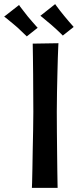

<svg xmlns="http://www.w3.org/2000/svg" viewBox="-103 -913 378 933"><path d="M56 -701 181 -703Q181 -703 180 -683.5Q179 -664 178 -631.5Q177 -599 176 -556Q175 -513 174 -465.5Q173 -418 173 -371Q173 -323 173.5 -271.5Q174 -220 174.5 -172Q175 -124 175.5 -85Q176 -46 176.5 -23Q177 0 177 0H52Q52 0 53 -26Q54 -52 54.5 -93.5Q55 -135 56 -184Q57 -233 58 -281.5Q59 -330 59 -369Q59 -410 58.5 -457.5Q58 -505 58 -552Q58 -599 57 -638.5Q56 -678 56 -701ZM202 -740Q203 -740 194 -748.5Q185 -757 172 -769.5Q159 -782 148 -791Q137 -800 124 -811Q111 -822 102 -829.5Q93 -837 93 -836L165 -893Q165 -893 171.5 -884Q178 -875 188 -862Q198 -849 208 -837Q219 -823 230.5 -810Q242 -797 249 -789Q256 -781 255 -782ZM27 -736Q28 -736 18.5 -744.5Q9 -753 -3.5 -765.5Q-16 -778 -27 -787Q-38 -796 -51 -807Q-64 -818 -73.5 -825.5Q-83 -833 -83 -832L-10 -889Q-11 -889 -4.5 -880Q2 -871 12.5 -858Q23 -845 32 -833Q44 -819 55 -806Q66 -793 73.5 -785Q81 -777 80 -778Z"/></svg>

Font: Truculenta
Style: Bold
Weight: 700
Designer: Ivan Castro, Eva Sanz & Omnibus-Type Team
Foundry: Omnibus-Type
Version: Version 1.002